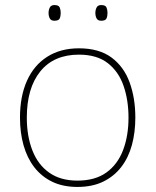

<svg xmlns="http://www.w3.org/2000/svg" viewBox="-20 -729 615 759"><path d="M515 -264Q515 -206 501.5 -156Q488 -106 459.5 -69Q431 -32 388 -11Q345 10 286 10Q229 10 186.5 -10.5Q144 -31 115.5 -68Q87 -105 73 -155Q59 -205 59 -264Q59 -348 86.5 -409.5Q114 -471 166.5 -504.5Q219 -538 292 -538Q372 -538 421 -501.5Q470 -465 492.5 -403Q515 -341 515 -264ZM86 -264Q86 -191 108 -134.5Q130 -78 174.5 -46.5Q219 -15 286 -15Q356 -15 400.5 -47Q445 -79 466.5 -135.5Q488 -192 488 -264Q488 -333 468.5 -389.5Q449 -446 406 -479.5Q363 -513 292 -513Q193 -513 139.5 -447Q86 -381 86 -264ZM172 -678Q172 -690 177 -699.5Q182 -709 195 -709Q212 -709 216 -699.5Q220 -690 220 -678Q220 -665 216 -656Q212 -647 195 -647Q182 -647 177 -656Q172 -665 172 -678ZM357 -678Q357 -690 362 -699.5Q367 -709 380 -709Q397 -709 401 -699.5Q405 -690 405 -678Q405 -665 401 -656Q397 -647 380 -647Q367 -647 362 -656Q357 -665 357 -678Z"/></svg>

Font: Noto Sans Armenian Thin
Style: Regular
Weight: 250
Version: Version 2.007